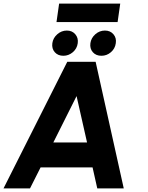

<svg xmlns="http://www.w3.org/2000/svg" viewBox="-50 -1042 816 1062"><path d="M322 -700H479L634.5 0H488L462 -116H174.5L116 0H-30.5ZM245 -254H431.5L373.5 -510.5ZM300.5 -733.5Q270.5 -733.5 253 -753.2Q235.5 -773 239.5 -803Q243.5 -832 266.8 -852.5Q290 -873 320 -873Q349 -873 366.5 -852.5Q384 -832 380 -803Q376 -773 352.8 -753.2Q329.5 -733.5 300.5 -733.5ZM511 -733.5Q481 -733.5 463.5 -753.2Q446 -773 450 -803Q454 -832 477.2 -852.5Q500.5 -873 530.5 -873Q560 -873 577.5 -852.5Q595 -832 590.5 -803Q586.5 -773 563.5 -753.2Q540.5 -733.5 511 -733.5ZM277 -1022H615L600.5 -920H262.5Z"/></svg>

Font: Urbanist ExtraBold
Style: Italic
Weight: 800
Italic angle: -8°
Designer: Corey Hu
Foundry: Corey Hu
Version: Version 1.321; ttfautohint (v1.8.4.7-5d5b)